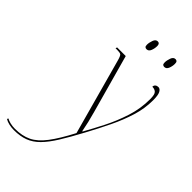

<svg xmlns="http://www.w3.org/2000/svg" viewBox="-424 -812 1133 1133"><g transform="rotate(45 143.0 -245.5)"><path d="M-58 240Q-78 240 -98.5 235.5Q-119 231 -133 222L-129 214Q-117 221 -98.5 225.5Q-80 230 -59 230Q1 230 44.5 209Q88 188 128 135.5Q168 83 216 -9L85 -486Q77 -515 69.5 -520.5Q62 -526 39 -526H25L28 -536H100L201 -172Q211 -137 218.5 -105Q226 -73 232 -41H235Q266 -96 300 -163Q334 -230 358 -304.5Q382 -379 382 -458Q382 -497 370.5 -508Q359 -519 339 -519Q339 -530 346.5 -536.5Q354 -543 366 -543Q380 -543 389.5 -526Q399 -509 399 -466Q399 -397 378 -329Q357 -261 323.5 -191.5Q290 -122 250 -48Q206 34 171.5 89.5Q137 145 104 178Q71 211 32.5 225.5Q-6 240 -58 240ZM306 -651Q299 -651 294 -655Q289 -659 289 -672Q289 -689 296.5 -710Q304 -731 321 -731Q329 -731 333.5 -726Q338 -721 338 -708Q338 -689 330.5 -670Q323 -651 306 -651ZM158 -651Q151 -651 146 -655Q141 -659 141 -672Q141 -689 148.5 -710Q156 -731 173 -731Q190 -731 190 -709Q190 -689 182.5 -670Q175 -651 158 -651Z"/></g></svg>

Font: Noto Serif Display SemiCondensed Thin
Style: Italic
Weight: 100
Width: 4
Italic angle: -12°
Designer: Monotype Design Team
Foundry: Monotype Imaging Inc.
Version: Version 2.009